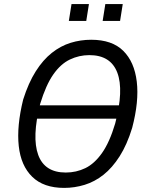

<svg xmlns="http://www.w3.org/2000/svg" viewBox="-20 -908 724 937"><path d="M143 -329 152 -394H593L583 -329ZM293 9Q193 9 137.5 -45Q82 -99 71.5 -195.5Q61 -292 93 -422Q119 -504 154.5 -560Q190 -616 233 -650Q276 -684 324.5 -699Q373 -714 425 -714Q527 -714 581.5 -660Q636 -606 647.5 -509.5Q659 -413 625 -284Q600 -202 564 -145.5Q528 -89 485 -55Q442 -21 393 -6Q344 9 293 9ZM301 -66Q352 -66 396.5 -87.5Q441 -109 478 -161.5Q515 -214 542 -305Q585 -468 552.5 -553.5Q520 -639 416 -639Q366 -639 321 -617.5Q276 -596 240 -544.5Q204 -493 176 -401Q135 -238 166.5 -152Q198 -66 301 -66ZM481 -806 494 -888H579L566 -806ZM316 -806 329 -888H414L401 -806Z"/></svg>

Font: Nunito Sans 7pt Condensed
Style: Italic
Weight: 400
Width: 3
Italic angle: -9°
Designer: Vernon Adams
Foundry: Vernon Adams
Version: Version 3.101;gftools[0.9.27]